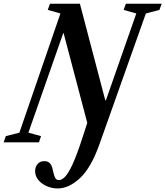

<svg xmlns="http://www.w3.org/2000/svg" viewBox="-71 -782 908 1055"><path d="M245.5 253.5Q216.5 253.5 188 241.8Q159.5 230 140.8 208.5Q122 187 122 158Q122 135.5 135.2 119.5Q148.5 103.5 172 103.5Q192 103.5 202 114Q212 124.5 216.2 140Q220.5 155.5 223.8 171Q227 186.5 233.2 197Q239.5 207.5 253.5 207.5Q268.5 207.5 286.5 189.2Q304.5 171 327.8 120.8Q351 70.5 382 -25L408.5 -107L278.5 -600H276.5L85 -53L154.5 -34L143 0H-51L-39 -34L35.5 -53L261 -708L191.5 -727.5L203.5 -761.5H368L507.5 -231H511L678 -708L608.5 -727.5L620.5 -761.5H817.5L805 -727.5L730.5 -708L475.5 10.5Q430 139 369 196.2Q308 253.5 245.5 253.5Z"/></svg>

Font: Libre Caslon Condensed Bold
Style: Italic
Weight: 700
Italic angle: -22.583°
Designer: Pablo Impallari, Rodrigo Fuenzalida, Katja Schimmel, Ertekin Erdin
Foundry: Pablo Impallari, Rodrigo Fuenzalida
Version: Version 2.000; ttfautohint (v1.8.4.7-5d5b);gftools[0.9.33]